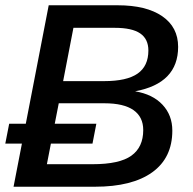

<svg xmlns="http://www.w3.org/2000/svg" viewBox="-25 -708 730 728"><path d="M628.4 -212.9Q628.4 -109.4 552.2 -54.7Q476.1 0 335 0H26.4L58.1 -163.6H-4.9L9.8 -238.8H72.8L159.7 -688H420.9Q529.8 -688 590.1 -646.5Q650.4 -605 650.4 -530.3Q650.4 -392.1 487.3 -361.8Q554.2 -350.6 591.3 -310.8Q628.4 -271 628.4 -212.9ZM214.4 -400.4H369.6Q456.1 -400.4 496.8 -429Q537.6 -457.5 537.6 -516.6Q537.6 -560.1 506.6 -581.3Q475.6 -602.5 410.2 -602.5H253.4ZM152.8 -85.4H326.2Q428.2 -85.4 473.1 -117.7Q518.1 -149.9 518.1 -214.8Q518.1 -264.6 481.2 -290.5Q444.3 -316.4 370.6 -316.4H197.8L182.6 -238.8H340.3L325.7 -163.6H168Z"/></svg>

Font: Arimo Medium
Style: Italic
Weight: 500
Italic angle: -12°
Designer: Steve Matteson
Foundry: Monotype Imaging Inc.
Version: Version 1.33